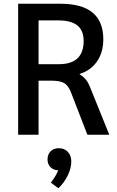

<svg xmlns="http://www.w3.org/2000/svg" viewBox="-20 -720 626 1026"><path d="M77 -700H302Q418 -700 475 -652.5Q532 -605 532 -510Q532 -441 499 -392.5Q466 -344 406 -325V-323Q426 -310 438.5 -295Q451 -280 459 -260L564 0H447L361 -222Q346 -262 324 -275.5Q302 -289 252 -289H186V0H77ZM294 -377Q427 -377 427 -501Q427 -557 393.5 -584Q360 -611 291 -611H186V-377ZM361 143Q361 178 342 217.5Q323 257 292 286L252 256Q280 219 291 190Q265 189 249.5 173Q234 157 234 132Q234 105 250.5 88.5Q267 72 294 72Q325 72 343 92Q361 112 361 143Z"/></svg>

Font: Sarabun Medium
Style: Regular
Weight: 500
Designer: Suppakit Chalermlarp | Katatrad Co.,Ltd.
Foundry: Cadson Demak Co.,Ltd.
Version: Version 1.000; ttfautohint (v1.6)